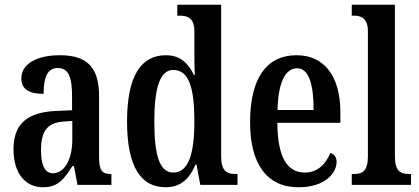

<svg xmlns="http://www.w3.org/2000/svg" viewBox="-20 -780 1767 810"><path d="M161 10C225 10 250 -24 285 -79H292L307 0H450V-46H447C410 -46 398 -62 398 -117V-375C398 -501 342 -547 233 -547C139 -547 70 -513 70 -449C70 -405 101 -384 164 -384C164 -451 178 -493 224 -493C272 -493 284 -449 284 -373V-315L218 -312C96 -307 37 -258 37 -151C37 -41 93 10 161 10ZM203 -49C168 -49 153 -86 153 -146C153 -222 176 -262 247 -267L285 -270V-191C285 -109 253 -49 203 -49Z M679 10C743 10 780 -27 805 -86H809L825 0H982V-46H974C936 -46 913 -59 913 -120V-760H728V-714H735C770 -714 800 -706 800 -648V-572C800 -534 800 -495 802 -464H798C775 -512 741 -547 680 -547C575 -547 516 -460 516 -267C516 -75 575 10 679 10ZM711 -52C654 -52 631 -123 631 -267C631 -407 654 -485 711 -485C778 -485 800 -407 800 -268C800 -133 776 -52 711 -52Z M1239 10C1353 10 1400 -51 1400 -97C1400 -118 1389 -130 1374 -135C1355 -90 1322 -52 1266 -52C1191 -52 1151 -118 1150 -262H1416V-305C1416 -463 1345 -547 1231 -547C1106 -547 1035 -452 1035 -264C1035 -90 1105 10 1239 10ZM1303 -316H1151C1153 -429 1183 -492 1233 -492C1284 -492 1303 -422 1303 -316Z M1464 0H1714V-46H1705C1669 -46 1646 -59 1646 -119V-760H1464V-714H1474C1499 -714 1532 -706 1532 -649V-119C1532 -59 1509 -46 1474 -46H1464Z"/></svg>

Font: Noto Serif Armenian ExtraCondensed SemiBold
Style: Regular
Weight: 600
Width: 2
Designer: Monotype Design Team
Foundry: Monotype Imaging Inc.
Version: Version 2.008